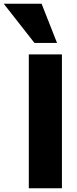

<svg xmlns="http://www.w3.org/2000/svg" viewBox="-91 -989 407 1020"><path d="M238 11H62V-700H238ZM212 -761H92L-71 -969H130Z"/></svg>

Font: Repo
Style: ExtraBold
Weight: 800
Designer: Stefan Peev
Foundry: Context Ltd
Version: Version 001.000